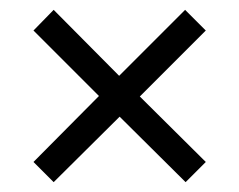

<svg xmlns="http://www.w3.org/2000/svg" viewBox="-20 -566 486 390"><path d="M48 -237 181 -371 48 -504 89 -546 222 -412 356 -546 398 -504 264 -370 398 -237 357 -196 223 -329 89 -196Z"/></svg>

Font: Encode Sans Compressed
Style: Regular
Weight: 400
Designer: Pablo Impallari, Andres Torresi
Foundry: Pablo Impallari, Andres Torresi
Version: Version 1.000; ttfautohint (v1.00) -l 8 -r 50 -G 200 -x 14 -